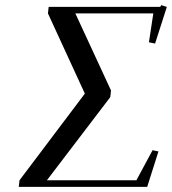

<svg xmlns="http://www.w3.org/2000/svg" viewBox="-20 -729 671 749"><path d="M53.2 0 56.2 -25.9 311 -363.8 167 -676.8 169.9 -702.1H605L608.9 -709L630.9 -702.1L585 -559.1L561 -564L578.1 -676.8H273.9L413.1 -376L410.2 -350.1L163.1 -25.9H512.2L575.2 -143.1L598.1 -138.2L554.2 0Z"/></svg>

Font: Dehuti
Style: Bold-Italic
Weight: 700
Version: Version 1.2